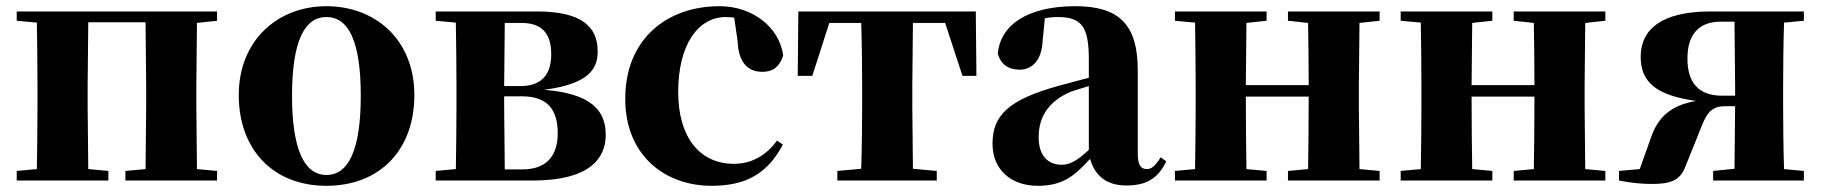

<svg xmlns="http://www.w3.org/2000/svg" viewBox="-20 -583 5879 620"><path d="M34 -516 99 -510C100 -451 101 -364 101 -308V-238C101 -182 100 -95 99 -37L34 -31V0H330V-31L265 -37L263 -238V-308L265 -511H450L452 -308V-238L450 -37L385 -31V0H681V-31L616 -37L614 -238V-308L616 -509L681 -516V-546H34Z M1034 17C1205 17 1318 -97 1318 -276C1318 -455 1192 -563 1034 -563C877 -563 751 -453 751 -276C751 -100 862 17 1034 17ZM1034 -18C963 -18 923 -100 923 -274C923 -449 963 -528 1034 -528C1106 -528 1145 -449 1145 -274C1145 -100 1106 -18 1034 -18Z M1450 0H1699C1883 0 1936 -70 1936 -148C1936 -228 1887 -281 1737 -293C1881 -312 1910 -360 1910 -417C1910 -497 1858 -546 1714 -546H1387V-516L1452 -510C1453 -451 1454 -364 1454 -308V-238C1454 -182 1453 -95 1452 -37L1387 -31V0ZM1610 -509H1663C1731 -509 1760 -474 1760 -408C1760 -341 1728 -305 1660 -305H1608ZM1608 -272H1665C1746 -272 1781 -231 1781 -153C1781 -77 1742 -36 1667 -36H1610L1608 -238Z M2278 17C2391 17 2459 -24 2508 -116L2489 -129C2455 -82 2408 -54 2350 -54C2240 -54 2170 -139 2170 -286C2170 -440 2235 -528 2324 -528C2333 -528 2342 -527 2351 -526L2362 -449C2365 -375 2400 -351 2442 -351C2476 -351 2498 -368 2509 -404C2497 -493 2413 -563 2303 -563C2137 -563 1999 -460 1999 -264C1999 -82 2126 17 2278 17Z M2760 0H3005V-31L2928 -38L2926 -238V-308L2928 -509H3032L3088 -338H3133L3131 -546H2558L2556 -338H2603L2658 -509H2761C2763 -451 2764 -364 2764 -308V-238C2764 -182 2763 -96 2761 -38L2684 -31V0Z M3617 16C3682 16 3720 -7 3746 -62L3728 -75C3709 -45 3698 -37 3683 -37C3664 -37 3654 -50 3654 -88V-357C3654 -502 3595 -563 3453 -563C3298 -563 3211 -503 3202 -410C3211 -376 3236 -358 3272 -358C3310 -358 3344 -384 3347 -453L3354 -524C3369 -527 3382 -528 3396 -528C3472 -528 3496 -497 3496 -393V-332L3399 -306C3236 -261 3185 -210 3185 -119C3185 -35 3245 17 3331 17C3411 17 3449 -14 3500 -70C3515 -17 3552 16 3617 16ZM3496 -99C3455 -60 3430 -51 3409 -51C3364 -51 3334 -80 3334 -140C3334 -213 3373 -259 3438 -287C3452 -292 3473 -298 3496 -305Z M4139 -516 4204 -509C4205 -454 4206 -371 4206 -308H4003L4005 -509L4070 -516V-546H3774V-516L3839 -510C3840 -451 3841 -364 3841 -308V-238C3841 -182 3840 -95 3839 -37L3774 -31V0H4070V-31L4005 -37C4004 -95 4003 -186 4003 -271H4206C4206 -186 4205 -95 4204 -37L4139 -31V0H4435V-31L4370 -37L4368 -238V-308L4370 -509L4435 -516V-546H4139Z M4868 -516 4933 -509C4934 -454 4935 -371 4935 -308H4732L4734 -509L4799 -516V-546H4503V-516L4568 -510C4569 -451 4570 -364 4570 -308V-238C4570 -182 4569 -95 4568 -37L4503 -31V0H4799V-31L4734 -37C4733 -95 4732 -186 4732 -271H4935C4935 -186 4934 -95 4933 -37L4868 -31V0H5164V-31L5099 -37L5097 -238V-308L5099 -509L5164 -516V-546H4868Z M5512 0H5805V-31L5741 -37C5739 -95 5738 -182 5738 -238V-308C5738 -364 5739 -451 5741 -510L5805 -516V-546H5503C5344 -546 5278 -487 5278 -400C5278 -317 5329 -275 5457 -257C5374 -243 5333 -203 5311 -138L5275 -37L5208 -31V0C5249 8 5282 11 5314 11C5388 11 5409 -7 5426 -54L5467 -156C5487 -207 5499 -240 5549 -240H5583L5581 -38L5512 -31ZM5583 -274H5541C5465 -274 5429 -316 5429 -394C5429 -477 5471 -513 5536 -513H5581L5583 -308Z"/></svg>

Font: Noto Serif SC Black
Style: Regular
Weight: 900
Designer: Ryoko NISHIZUKA 西塚涼子 (kana & ideographs); Frank Grießhammer (Latin, Greek & Cyrillic); Wenlong ZHANG 张文龙 (bopomofo); San
Foundry: Adobe
Version: Version 2.001;hotconv 1.1.0;makeotfexe 2.6.0